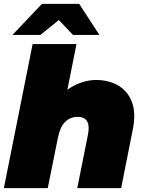

<svg xmlns="http://www.w3.org/2000/svg" viewBox="-25 -969 747 989"><path d="M470 -557Q535 -557 584 -528.5Q633 -500 654.5 -443.5Q676 -387 659 -302L599 0H373L428 -275Q437 -320 424 -343.5Q411 -367 375 -367Q337 -367 311 -341.5Q285 -316 274 -263L221 0H-5L143 -742H369L300 -396L260 -436Q299 -499 356.5 -528Q414 -557 470 -557ZM39 -789 191 -949H383L487 -789H351L228 -919H344L183 -789Z"/></svg>

Font: Montserrat Thin Black
Style: Italic
Weight: 900
Italic angle: -11.3°
Version: Version 9.000